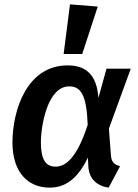

<svg xmlns="http://www.w3.org/2000/svg" viewBox="-20 -843 631 878"><path d="M300 -823 271 -596H356L427 -813ZM289 -544C103 -544 37 -339 37 -191C37 -55 108 15 207 15C290 15 341 -39 382 -122L384 -82C387 -24 425 8 477 15L529 -83C500 -91 489 -104 487 -135L478 -255L578 -529H467L430 -395C423 -497 377 -544 289 -544ZM296 -448C349 -448 376 -411 381 -272C331 -118 279 -81 234 -81C190 -81 167 -112 167 -192C167 -270 198 -448 296 -448Z"/></svg>

Font: Fira Sans Medium
Style: Italic
Weight: 500
Italic angle: -8°
Designer: bBox Type GmbH & Carrois Corporate GbR & Edenspiekermann AG
Foundry: bBox Type GmbH & Carrois Corporate GbR & Edenspiekermann AG
Version: Version 4.301;PS 004.301;hotconv 1.0.88;makeotf.lib2.5.64775